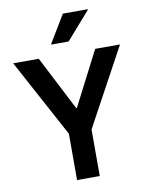

<svg xmlns="http://www.w3.org/2000/svg" viewBox="-96 -960 793 1028"><g transform="rotate(-10 300.5 -445.5)"><path d="M238.3 0V-251.7L10 -675H149.2L300.8 -380H304.2L455.8 -675H590.8L361.7 -253.3V0ZM228.3 -738.3V-741.7L318.3 -890.8H453.3V-887.5L322.5 -738.3Z"/></g></svg>

Font: Funnel Sans Light SemiBold
Style: Regular
Weight: 600
Version: Version 1.000